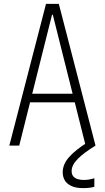

<svg xmlns="http://www.w3.org/2000/svg" viewBox="-20 -750 540 989"><path d="M28 0 217 -730H283L472 0H421L252 -674H248L79 0ZM114 -223V-267H386V-223ZM408 219Q369 219 345.5 207Q322 195 312.5 177Q303 159 303 138Q303 96 336 59Q369 22 428 -15L472 0Q413 36 381 68Q349 100 349 131Q349 149 358 159Q367 169 381.5 173Q396 177 411 177Q426 177 440 174.5Q454 172 466 168V212Q453 216 438.5 217.5Q424 219 408 219Z"/></svg>

Font: M PLUS Code Latin Light
Style: Regular
Weight: 300
Designer: Coji Morishita
Foundry: UNDERFOREST DESIGN
Version: Version 1.002; ttfautohint (v1.8.3)